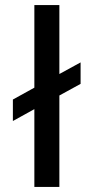

<svg xmlns="http://www.w3.org/2000/svg" viewBox="-20 -740 370 760"><path d="M31 -261 116 -308V0H215V-362L299 -408V-493L215 -447V-720H116V-393L31 -346Z"/></svg>

Font: Fixel Text Medium
Style: Regular
Weight: 500
Width: 4
Designer: AlfaBravo + MacPaw
Foundry: Kyrylo Tkachov, Marchela Mozhyna, Serhii Makarenko, Maria Weinstein, Zakhar Kryvoshyya
Version: Version 1.211